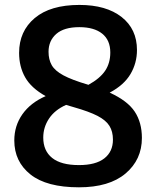

<svg xmlns="http://www.w3.org/2000/svg" viewBox="-20 -770 650 799"><path d="M308.5 9.5Q174 9.5 106.8 -44Q39.5 -97.5 39.5 -185.5Q39.5 -246.5 73.2 -294.5Q107 -342.5 170 -370Q110 -403.5 84.8 -448Q59.5 -492.5 59.5 -550Q59.5 -640 124.5 -694.8Q189.5 -749.5 310.5 -749.5Q422 -749.5 486 -699.2Q550 -649 550 -562Q550 -507.5 523 -461.8Q496 -416 436.5 -384.5Q511 -350.5 540.8 -305.2Q570.5 -260 570.5 -196Q570.5 -105.5 502.5 -48Q434.5 9.5 308.5 9.5ZM345 -418Q346.5 -417.5 348 -417Q396 -443.5 417.5 -475.5Q439 -507.5 439 -551.5Q439 -603 405.2 -630Q371.5 -657 310 -657Q246.5 -657 214.2 -628.8Q182 -600.5 182 -554.5Q182 -522.5 195.2 -499Q208.5 -475.5 243.8 -456.5Q279 -437.5 345 -418ZM160 -197.5Q160 -142.5 197 -112.8Q234 -83 308.5 -83Q378.5 -83 414.2 -111Q450 -139 450 -189Q450 -222.5 435.5 -246Q421 -269.5 385.8 -287.8Q350.5 -306 287 -324Q270.5 -328.5 255 -333.5Q208 -312.5 184 -276.5Q160 -240.5 160 -197.5Z"/></svg>

Font: Encode Sans SmCnd SmBold
Style: Regular
Weight: 600
Width: 4
Designer: Multiple Designers
Foundry: Impallari Type
Version: Version 3.002; ttfautohint (v1.8.3) -l 8 -r 50 -G 200 -x 14 